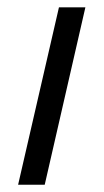

<svg xmlns="http://www.w3.org/2000/svg" viewBox="-20 -508 285 528"><path d="M29.8 0 142.1 -487.8H214.8L103 0Z"/></svg>

Font: HK Grotesk Light Italic
Style: Regular
Weight: 300
Italic angle: -13°
Designer: Alfredo Marco Pradil and Stefan Peev
Foundry: Hanken Design Co.
Version: Version 1.000;PS 001.000;hotconv 1.0.88;makeotf.lib2.5.64775